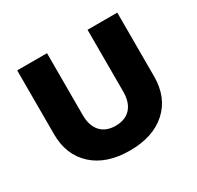

<svg xmlns="http://www.w3.org/2000/svg" viewBox="-120 -654 824 803"><g transform="rotate(-30 292.5 -253.0)"><path d="M292.5 10.7Q180.2 10.7 115.5 -48.1Q50.8 -106.9 50.8 -207.5V-515.6H194.8V-216.3Q194.8 -165.5 220.2 -137.2Q245.6 -108.9 292.5 -108.9Q339.8 -108.9 365.2 -137.2Q390.6 -165.5 390.6 -216.3V-515.6H534.2V-207.5Q534.2 -106.9 469.7 -48.1Q405.3 10.7 292.5 10.7Z"/></g></svg>

Font: Inter Display
Style: Bold
Weight: 700
Designer: Rasmus Andersson
Foundry: rsms
Version: Version 4.001;git-9221beed3